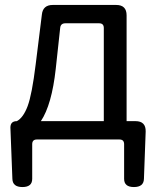

<svg xmlns="http://www.w3.org/2000/svg" viewBox="-20 -563 634 775"><path d="M205 -285Q189 -140 145 -74H399V-450Q399 -469 380 -469H244Q225 -469 223 -451ZM129 0Q110 0 110 19V159Q110 192 70.5 192Q31 192 30 159L22 -48Q22 -74 48 -74Q74 -88 91.5 -134.5Q109 -181 124 -303L149 -504Q153 -543 193 -543H449Q491 -543 491 -501V-74H527Q569 -74 568 -32L561 159Q560 192 520.5 192Q481 192 481 159V19Q481 0 462 0Z"/></svg>

Font: Raw Maruko Gothic CJK TC
Style: Regular
Weight: 400
Version: Version 1.001